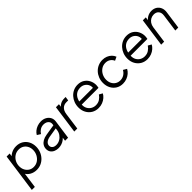

<svg xmlns="http://www.w3.org/2000/svg" viewBox="293 -1880 3412 3412"><g transform="rotate(-45 1998.5 -174.0)"><path d="M12 200 115 -536H191L174 -416L149 -438Q184 -489 239.5 -518.5Q295 -548 363 -548Q438 -548 494 -513.5Q550 -479 580.5 -420.5Q611 -362 611 -289Q611 -228 590 -173.5Q569 -119 530.5 -77Q492 -35 440.5 -11.5Q389 12 328 12Q258 12 200.5 -20.5Q143 -53 117 -110L132 -120L88 200ZM326 -63Q385 -63 431 -94Q477 -125 504 -176Q531 -227 531 -287Q531 -341 508.5 -383Q486 -425 446.5 -449Q407 -473 354 -473Q295 -473 248.5 -442.5Q202 -412 176 -362Q150 -312 150 -253Q150 -198 173 -155Q196 -112 235.5 -87.5Q275 -63 326 -63Z M875 12Q831 12 792 -4Q753 -20 728.5 -52.5Q704 -85 704 -134Q704 -179 726.5 -215Q749 -251 791 -275Q833 -299 892 -308L1107 -343L1100 -275L906 -243Q849 -233 816.5 -205.5Q784 -178 784 -138Q784 -101 811.5 -78.5Q839 -56 885 -56Q935 -56 977 -80Q1019 -104 1047 -144.5Q1075 -185 1081 -234L1098 -359Q1104 -399 1088 -425Q1072 -451 1043.5 -463.5Q1015 -476 982 -476Q931 -476 891.5 -450.5Q852 -425 829 -386L764 -427Q783 -461 816.5 -488.5Q850 -516 894 -532Q938 -548 987 -548Q1045 -548 1090 -523.5Q1135 -499 1158.5 -456Q1182 -413 1174 -356L1124 0H1048L1063 -107L1076 -94Q1058 -63 1027 -39Q996 -15 957 -1.5Q918 12 875 12Z M1279 0 1354 -536H1430L1418 -448L1408 -461Q1433 -499 1474.5 -521Q1516 -543 1571 -543H1605L1594 -468H1547Q1489 -468 1449.5 -431Q1410 -394 1399 -320L1355 0Z M1882 12Q1810 12 1754 -21.5Q1698 -55 1665.5 -114Q1633 -173 1633 -249Q1633 -310 1653.5 -364Q1674 -418 1711.5 -459.5Q1749 -501 1799 -524.5Q1849 -548 1909 -548Q1983 -548 2035 -514Q2087 -480 2114 -425.5Q2141 -371 2141 -310Q2141 -294 2138 -275Q2135 -256 2133 -245H1680L1685 -315H2095L2057 -286Q2071 -339 2053.5 -382.5Q2036 -426 1997.5 -452Q1959 -478 1908 -478Q1844 -478 1800 -447Q1756 -416 1733.5 -360.5Q1711 -305 1711 -232Q1711 -179 1735 -139.5Q1759 -100 1798 -79Q1837 -58 1883 -58Q1942 -58 1984.5 -86.5Q2027 -115 2055 -157L2118 -121Q2099 -85 2064 -54.5Q2029 -24 1982.5 -6Q1936 12 1882 12Z M2495 12Q2423 12 2367.5 -22Q2312 -56 2281 -115Q2250 -174 2250 -249Q2250 -312 2271.5 -366.5Q2293 -421 2331.5 -462Q2370 -503 2421.5 -525.5Q2473 -548 2532 -548Q2584 -548 2627.5 -530.5Q2671 -513 2703 -482Q2735 -451 2750 -410L2681 -377Q2664 -420 2625 -446.5Q2586 -473 2533 -473Q2474 -473 2428 -441.5Q2382 -410 2356 -359Q2330 -308 2330 -249Q2330 -195 2352 -153Q2374 -111 2413 -87Q2452 -63 2501 -63Q2555 -63 2598 -90.5Q2641 -118 2665 -163L2731 -124Q2710 -84 2674.5 -53.5Q2639 -23 2593 -5.5Q2547 12 2495 12Z M3111 12Q3039 12 2983 -21.5Q2927 -55 2894.5 -114Q2862 -173 2862 -249Q2862 -310 2882.5 -364Q2903 -418 2940.5 -459.5Q2978 -501 3028 -524.5Q3078 -548 3138 -548Q3212 -548 3264 -514Q3316 -480 3343 -425.5Q3370 -371 3370 -310Q3370 -294 3367 -275Q3364 -256 3362 -245H2909L2914 -315H3324L3286 -286Q3300 -339 3282.5 -382.5Q3265 -426 3226.5 -452Q3188 -478 3137 -478Q3073 -478 3029 -447Q2985 -416 2962.5 -360.5Q2940 -305 2940 -232Q2940 -179 2964 -139.5Q2988 -100 3027 -79Q3066 -58 3112 -58Q3171 -58 3213.5 -86.5Q3256 -115 3284 -157L3347 -121Q3328 -85 3293 -54.5Q3258 -24 3211.5 -6Q3165 12 3111 12Z M3463 0 3538 -536H3613L3599 -432L3582 -438Q3608 -490 3657.5 -519Q3707 -548 3765 -548Q3823 -548 3865.5 -521Q3908 -494 3928.5 -446Q3949 -398 3940 -336L3893 0H3818L3864 -331Q3873 -396 3841 -434.5Q3809 -473 3749 -473Q3707 -473 3671.5 -454Q3636 -435 3612.5 -400Q3589 -365 3582 -317L3538 0Z"/></g></svg>

Font: Plus Jakarta Sans
Style: Italic
Weight: 400
Italic angle: -8°
Designer: Gumpita Rahayu
Foundry: Tokotype
Version: Version 2.006